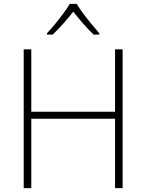

<svg xmlns="http://www.w3.org/2000/svg" viewBox="-20 -968 753 988"><path d="M611 0H572V-357H141V0H102V-714H141V-393H572V-714H611ZM375 -948Q387 -927 407.5 -899.5Q428 -872 450.5 -844.5Q473 -817 491 -797V-790H462Q435 -815 407 -847.5Q379 -880 357 -908Q335 -880 306.5 -847.5Q278 -815 251 -790H222V-797Q241 -817 263.5 -844.5Q286 -872 306.5 -899.5Q327 -927 339 -948Z"/></svg>

Font: Noto Sans ExtraLight
Style: Regular
Weight: 200
Designer: Monotype Design Team
Foundry: Monotype Imaging Inc.
Version: Version 2.007